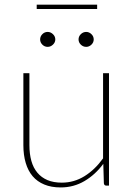

<svg xmlns="http://www.w3.org/2000/svg" viewBox="-20 -814 585 842"><path d="M82.5 0ZM109 -493V-177.5Q109 -139 117.5 -108.5Q126 -78 143.8 -56.8Q161.5 -35.5 188.2 -24.2Q215 -13 251 -13Q304.5 -13 350.2 -41.2Q396 -69.5 432 -119.5V-493H458V0H446Q437 0 435.5 -10L433 -95.5Q398 -48 350.5 -20Q303 8 246 8Q205 8 174.2 -4.8Q143.5 -17.5 123.2 -41.2Q103 -65 92.8 -99.5Q82.5 -134 82.5 -177.5V-493ZM222.5 -641Q222.5 -628 212.2 -618.2Q202 -608.5 189 -608.5Q175.5 -608.5 165.8 -618.2Q156 -628 156 -641Q156 -654.5 165.8 -664.2Q175.5 -674 189 -674Q202 -674 212.2 -664.2Q222.5 -654.5 222.5 -641ZM391 -641Q391 -628 381 -618.2Q371 -608.5 358 -608.5Q344.5 -608.5 334.5 -618.2Q324.5 -628 324.5 -641Q324.5 -654.5 334.5 -664.2Q344.5 -674 358 -674Q371 -674 381 -664.2Q391 -654.5 391 -641ZM141 -793.5H406V-774.5H141Z"/></svg>

Font: Lato Thin
Style: Regular
Weight: 200
Designer: Lukasz Dziedzic
Foundry: tyPoland Lukasz Dziedzic
Version: Version 2.007; 2014-02-27